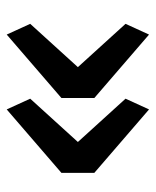

<svg xmlns="http://www.w3.org/2000/svg" viewBox="34 -565 464 572"><g transform="rotate(-90 266.0 -279.0)"><path d="M226 -67 37 -230V-328L226 -491L258 -421L129 -279L258 -137ZM449 -67 260 -230V-328L449 -491L481 -421L352 -279L481 -137Z"/></g></svg>

Font: IBM Plex Sans Arabic Medium
Style: Regular
Weight: 500
Designer: Mike Abbink, Paul van der Laan, Pieter van Rosmalen, Wael Morcos, Khajak Apelian
Foundry: Bold Monday
Version: Version 1.1